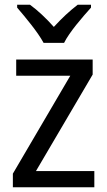

<svg xmlns="http://www.w3.org/2000/svg" viewBox="-20 -786 449 806"><path d="M163 -606H249C271 -651 327 -715 362 -754V-766H306C271 -739 241 -711 206 -673C174 -709 138 -743 106 -766H52V-754C87 -713 139 -651 163 -606ZM376 0V-68H131L369 -473V-536H48V-468H275L34 -57V0Z"/></svg>

Font: Noto Sans Lao Looped SemiCondensed
Style: Regular
Weight: 400
Width: 4
Designer: Mark Frömberg, Ben Mitchell
Foundry: The Fontpad Ltd
Version: Version 1.002